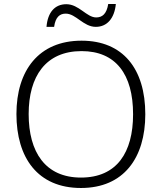

<svg xmlns="http://www.w3.org/2000/svg" viewBox="-20 -928 808 958"><path d="M212 -794H250C257 -844 279 -860 308 -860C359 -860 396 -794 458 -794C514 -794 551 -836 558 -908H520C512 -858 490 -841 460 -841C412 -841 374 -907 311 -907C254 -907 218 -867 212 -794ZM705 -358C705 -585 593 -725 387 -725C173 -725 62 -576 62 -359C62 -141 168 10 384 10C597 10 705 -140 705 -358ZM123 -359C123 -547 208 -673 387 -673C558 -673 644 -557 644 -358C644 -167 563 -42 384 -42C206 -42 123 -169 123 -359Z"/></svg>

Font: Noto Sans Khmer UI Light
Style: Regular
Weight: 300
Designer: Danh Hong and the Monotype Design Team
Foundry: Monotype Imaging Inc.
Version: Version 2.002